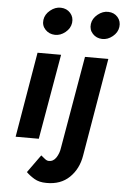

<svg xmlns="http://www.w3.org/2000/svg" viewBox="-62 -756 671 1032"><g transform="rotate(5 273.5 -239.5)"><path d="M120 -460 42 0H167L247 -460ZM136 -639Q132 -608 152.5 -586.5Q173 -565 204 -564Q234 -563 260.5 -584.5Q287 -606 291 -636Q295 -667 275.5 -689Q256 -711 224 -712Q194 -713 167 -691Q140 -669 136 -639ZM188 88 119 184Q137 202 163 217.5Q189 233 228 233Q305 234 352.5 188Q400 142 412 70L502 -460H376L290 38Q286 68 270.5 91.5Q255 115 230 114Q220 114 208.5 104.5Q197 95 188 88ZM392 -639Q388 -608 408 -586.5Q428 -565 459 -564Q489 -563 515.5 -584.5Q542 -606 546 -636Q550 -667 531 -689Q512 -711 480 -712Q450 -713 423 -691Q396 -669 392 -639Z"/></g></svg>

Font: Jost* 600 Semi Italic
Style: Italic
Weight: 600
Italic angle: -10°
Version: Version 3.200; ttfautohint (v0.97) -l 8 -r 50 -G 200 -x 14 -